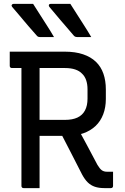

<svg xmlns="http://www.w3.org/2000/svg" viewBox="-20 -965 640 985"><path d="M150 -945Q170 -914 187 -887Q204 -860 221.5 -833Q239 -806 257 -775Q246 -775 236 -775Q226 -775 214 -775Q202 -775 184 -775Q178 -775 174 -777.5Q170 -780 168 -783Q144 -810 128.5 -828Q113 -846 100.5 -861Q88 -876 74 -892.5Q60 -909 42 -930Q38 -935 40.5 -940Q43 -945 49 -945Q69 -945 82.5 -945Q96 -945 111.5 -945Q127 -945 150 -945ZM341 -945Q361 -914 378 -887Q395 -860 412.5 -833Q430 -806 448 -775Q437 -775 426.5 -775Q416 -775 404 -775Q392 -775 375 -775Q369 -775 364.5 -777.5Q360 -780 358 -783Q335 -810 319.5 -828Q304 -846 291 -861Q278 -876 264.5 -892.5Q251 -909 233 -930Q229 -935 231 -940Q233 -945 239 -945Q260 -945 273.5 -945Q287 -945 302.5 -945Q318 -945 341 -945ZM369 -326Q398 -273 425 -222.5Q452 -172 480 -119Q492 -99 502.5 -91.5Q513 -84 529 -84Q535 -84 538.5 -84Q542 -84 546 -84H560Q560 -64 560 -47.5Q560 -31 560 -11Q560 -6 557 -3Q554 0 549 0Q542 0 532.5 0Q523 0 515 0Q487 0 466.5 -7Q446 -14 430.5 -29Q415 -44 401 -70Q373 -125 345 -179.5Q317 -234 289 -288ZM30 -700Q100 -700 171 -700Q242 -700 312 -700Q366 -700 406 -686.5Q446 -673 472 -648Q498 -623 510.5 -587Q523 -551 523 -506V-457Q523 -414 509.5 -378.5Q496 -343 470 -318.5Q444 -294 407 -281Q370 -268 323 -268Q286 -268 248.5 -268Q211 -268 173 -268L162 -261V-350Q200 -350 237.5 -350Q275 -350 313 -350Q352 -350 377.5 -362Q403 -374 416 -398.5Q429 -423 429 -459V-507Q429 -533 422 -553.5Q415 -574 401 -587Q388 -601 366 -608.5Q344 -616 313 -616Q268 -616 222.5 -616Q177 -616 132 -616Q87 -616 41 -616Q36 -616 33 -619Q30 -622 30 -627Q30 -646 30 -663.5Q30 -681 30 -700ZM183 0Q162 0 142 0Q122 0 101 0Q96 0 93 -3Q90 -6 90 -11Q90 -93 90 -173Q90 -253 90 -332.5Q90 -412 90 -492Q90 -572 90 -653H195L183 -635Q183 -589 183 -543.5Q183 -498 183 -453Q183 -394 183 -336.5Q183 -279 183 -220.5Q183 -162 183 -99Q183 -73 183 -48Q183 -23 183 0Z"/></svg>

Font: Rec Mono Linear
Style: Regular
Weight: 400
Monospace: yes
Version: Version 1.085; ttfautohint (v1.8.4.7-5d5b)